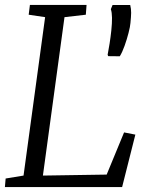

<svg xmlns="http://www.w3.org/2000/svg" viewBox="-20 -763 607 783"><path d="M0 0 3 -35 76 -47 164 -693 97 -703 102 -743H333L330 -703L243 -693L155 -47L415 -51L486 -223L532 -214L478 0ZM468.5 -533.5 421 -534 419 -540Q423 -560.5 427 -585.8Q431 -611 434 -639Q437 -668 436.8 -690.2Q436.5 -712.5 432 -725.5L439 -742.5H511Q515 -727 514.8 -710.5Q514.5 -694 512 -669.5Q511 -655 504.2 -628.8Q497.5 -602.5 488 -576Q478.5 -549.5 468.5 -533.5Z"/></svg>

Font: Merriweather Light 18pt Light
Style: Italic
Weight: 300
Italic angle: -7.8°
Version: Version 2.101